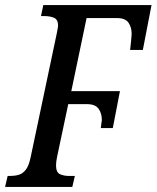

<svg xmlns="http://www.w3.org/2000/svg" viewBox="-38 -734 615 754"><path d="M-18 0 -8 -43H2Q20 -43 35.5 -47.5Q51 -52 63 -67Q75 -82 82 -115L185 -603Q187 -615 188.5 -622Q190 -629 190 -634Q190 -657 174.5 -664Q159 -671 134 -671H123L132 -714H557L523 -538H473Q475 -555 477 -575Q479 -595 479 -601Q479 -627 466.5 -645Q454 -663 422 -663H302L242 -376H433L405 -231H358Q359 -239 360 -248.5Q361 -258 362 -262Q362 -289 349 -307Q336 -325 304 -325H230L187 -122Q182 -99 182 -85Q182 -57 197.5 -50Q213 -43 234 -43H256L246 0Z"/></svg>

Font: Noto Serif ExtraCondensed Medium
Style: Italic
Weight: 500
Width: 2
Italic angle: -12°
Designer: Monotype Design Team
Foundry: Monotype Imaging Inc.
Version: Version 2.013; ttfautohint (v1.8.4.7-5d5b)